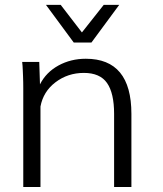

<svg xmlns="http://www.w3.org/2000/svg" viewBox="-20 -749 651 769"><path d="M73.2 0V-396Q73.2 -406.7 73 -418.5Q72.8 -430.2 72.3 -442.9Q71.8 -456.1 71.3 -466.6Q70.8 -477.1 70.3 -485.4L68.8 -501H137.2L140.1 -411.1Q164.6 -459.5 214.4 -486.8Q263.7 -513.7 323.7 -513.7Q506.3 -513.7 506.3 -293V0H437V-293Q437 -376 408.7 -416.5Q380.4 -457 315.9 -457Q251.5 -457 202.1 -419.4Q153.3 -382.3 142.1 -322.3V0ZM275.4 -578.6 164.1 -729.5H223.1L308.1 -619.1L395.5 -729.5H457.5L346.2 -578.6Z"/></svg>

Font: Ride Light
Style: Regular
Weight: 300
Version: Version 3.000